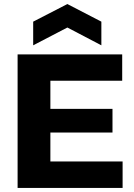

<svg xmlns="http://www.w3.org/2000/svg" viewBox="-20 -929 664 949"><path d="M67 0V-660H229V0ZM184 0V-131H586V0ZM184 -274V-391H536V-274ZM184 -530V-660H584V-530ZM144 -705V-822L313 -909L481 -822V-705L313 -793Z"/></svg>

Font: Bricolage Grotesque 48pt Condensed ExtraBold ExtraBold
Style: Regular
Weight: 800
Version: Version 1.000;gftools[0.9.30]